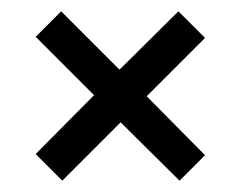

<svg xmlns="http://www.w3.org/2000/svg" viewBox="-20 -524 426 339"><path d="M88 -504 191 -401 295 -504 342 -457 239 -354 342 -250 297 -205 193 -308 90 -205 43 -252 146 -356 43 -459Z"/></svg>

Font: Aubrey
Style: Regular
Weight: 400
Designer: Gayaneh Bagdasaryan
Foundry: Cyreal.org
Version: Version 1.102; ttfautohint (v1.8.3)